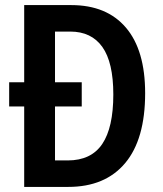

<svg xmlns="http://www.w3.org/2000/svg" viewBox="-20 -734 640 754"><path d="M260 -714Q399 -714 474.5 -625.5Q550 -537 550 -368Q550 -187 471.5 -93.5Q393 0 248 0H75V-316H16V-411H75V-714ZM256 -610H196V-411H301V-316H196V-104H246Q338 -104 381.5 -168.5Q425 -233 425 -363Q425 -489 382 -549.5Q339 -610 256 -610Z"/></svg>

Font: Noto Sans Khmer UI Condensed SemiBold
Style: Regular
Weight: 600
Width: 3
Designer: Danh Hong and the Monotype Design Team
Foundry: Monotype Imaging Inc.
Version: Version 2.002; ttfautohint (v1.8.4.7-5d5b)